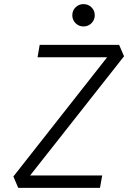

<svg xmlns="http://www.w3.org/2000/svg" viewBox="-20 -911 626 931"><path d="M68.4 0 44.9 -55.2 499.5 -633.3H162.1L172.4 -693.4H557.6L581.5 -638.2L126 -60.1H475.6L464.8 0ZM384.8 -782.7Q362.3 -782.7 346.4 -798.6Q330.6 -814.5 330.6 -836.9Q330.6 -859.9 346.4 -875.5Q362.3 -891.1 384.8 -891.1Q407.7 -891.1 423.6 -875.5Q439.5 -859.9 439.5 -836.9Q439.5 -814.5 423.6 -798.6Q407.7 -782.7 384.8 -782.7Z"/></svg>

Font: Cascadia Code PL Light
Style: Italic
Weight: 300
Italic angle: -10°
Monospace: yes
Designer: Aaron Bell
Foundry: Saja Typeworks
Version: Version 2404.023; ttfautohint (v1.8.4)